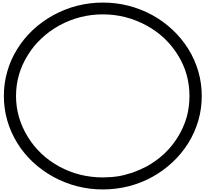

<svg xmlns="http://www.w3.org/2000/svg" viewBox="-20 -1097 1585 1480"><path d="M103.5 -357.4Q103.5 -189.5 194.3 -42Q284.2 103.5 436.5 186.5Q590.8 270.5 772.5 270.5Q834 270.5 890.6 261.7Q935.5 254.9 1002 233.4Q1054.7 214.8 1109.4 186.5Q1263.7 101.6 1351.6 -42Q1394.5 -111.3 1418.9 -193.4Q1440.4 -270.5 1440.4 -357.4Q1440.4 -529.3 1351.6 -671.9Q1261.7 -817.4 1109.4 -900.4Q951.2 -986.3 772.5 -986.3Q594.7 -986.3 436.5 -900.4Q359.4 -857.4 299.8 -800.8Q239.3 -745.1 194.3 -671.9Q103.5 -526.4 103.5 -357.4ZM9.8 -357.4Q9.8 -455.1 36.1 -545.9Q61.5 -636.7 113.3 -719.7Q213.9 -881.8 391.6 -980.5Q570.3 -1077.1 773.4 -1077.1Q975.6 -1077.1 1154.3 -980.5Q1328.1 -883.8 1431.6 -719.7Q1535.2 -550.8 1535.2 -357.4Q1535.2 -258.8 1508.8 -168Q1480.5 -72.3 1431.6 5.9Q1328.1 169.9 1154.3 266.6Q1072.3 312.5 971.7 338.9Q872.1 363.3 773.4 363.3Q570.3 363.3 391.6 266.6Q213.9 168 113.3 5.9Q9.8 -163.1 9.8 -357.4Z"/></svg>

Font: Circled
Style: Regular
Weight: 400
Version: Version 002.000